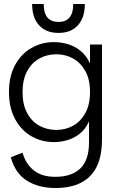

<svg xmlns="http://www.w3.org/2000/svg" viewBox="-20 -730 591 962"><path d="M258 212Q173 212 114.5 175Q56 138 34 58L93 35Q108 90 148.5 123Q189 156 257 156Q339 156 382.5 114Q426 72 426 -16V-122Q408 -82 379 -59.5Q350 -37 316.5 -27.5Q283 -18 251 -18Q188 -18 136.5 -48Q85 -78 55 -134.5Q25 -191 25 -269Q25 -347 55 -403Q85 -459 136.5 -489Q188 -519 251 -519Q284 -519 318 -509.5Q352 -500 382 -476.5Q412 -453 431 -412V-507H491V-33Q491 52 464 106Q437 160 385 186Q333 212 258 212ZM262 -79Q308 -79 346 -100Q384 -121 407.5 -163.5Q431 -206 431 -269Q431 -332 407.5 -374Q384 -416 346 -437Q308 -458 262 -458Q216 -458 177.5 -437Q139 -416 116 -373.5Q93 -331 93 -268Q93 -206 116 -163.5Q139 -121 177.5 -100Q216 -79 262 -79ZM273 -565Q211 -565 176 -603Q141 -641 141 -710H199Q199 -664 218 -642Q237 -620 273 -620Q309 -620 328 -642Q347 -664 347 -710H405Q405 -641 370 -603Q335 -565 273 -565Z"/></svg>

Font: TikTok Sans Light
Style: Regular
Weight: 300
Version: Version 4.000